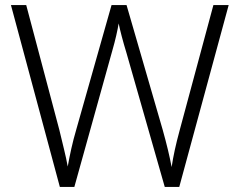

<svg xmlns="http://www.w3.org/2000/svg" viewBox="-20 -734 940 754"><path d="M878 -714 684 0H627L477 -525Q466 -561 458 -591.5Q450 -622 446 -642Q443 -623 436.5 -594.5Q430 -566 421 -535L272 0H215L23 -714H83L213 -224Q223 -182 231.5 -147.5Q240 -113 246 -80Q252 -114 260 -150Q268 -186 280 -227L418 -714H477L619 -224Q631 -181 639.5 -145.5Q648 -110 654 -78Q659 -111 666.5 -145.5Q674 -180 686 -224L818 -714Z"/></svg>

Font: Noto Sans Lao UI Light
Style: Regular
Weight: 300
Designer: Monotype Design Team
Foundry: Monotype Imaging Inc.
Version: Version 2.000; ttfautohint (v1.8.4.7-5d5b)